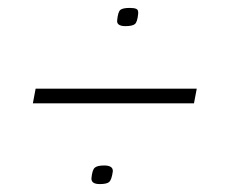

<svg xmlns="http://www.w3.org/2000/svg" viewBox="-20 -534 574 485"><path d="M276 -483Q278 -504 284 -509Q290 -514 308 -514Q319 -514 324.5 -511.5Q330 -509 329 -499Q327 -478 320.5 -473Q314 -468 297 -468Q274 -468 276 -483ZM63 -273 70 -310H477L470 -273ZM211 -84Q213 -105 219.5 -110.5Q226 -116 243 -116Q266 -116 265 -101Q262 -80 256 -74.5Q250 -69 232 -69Q210 -69 211 -84Z"/></svg>

Font: Georama ExtraExtended ExtraLight
Style: Italic
Weight: 200
Width: 8
Italic angle: -9°
Designer: Jean-Baptiste Levee
Foundry: Production Type
Version: Version 1.000